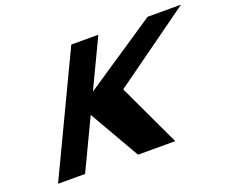

<svg xmlns="http://www.w3.org/2000/svg" viewBox="-114 -885 1270 1066"><g transform="rotate(-20 521.0 -351.5)"><path d="M753.2 -0.9 579.9 -369.8 1042.4 -702.1H844.9L417.6 -415.7L553.8 -702.1H394L60.6 -0.9H220.4L361.9 -298.4L533.1 -0.9Z"/></g></svg>

Font: Hussar
Style: BdSuprExtOblFive
Weight: 700
Foundry: Cannot Into Space Fonts
Version: Version 2.00